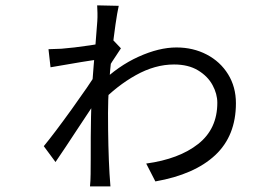

<svg xmlns="http://www.w3.org/2000/svg" viewBox="-20 -649 1017 706"><path d="M779.1 -271.2Q779.1 -303.8 761.5 -336.2Q743.9 -368.7 708.2 -390.3Q672.5 -411.9 619.9 -411.9Q549.9 -411.9 479.7 -372.7Q409.5 -333.6 349.1 -270.5L349.5 -342.9Q414.3 -406.5 489.6 -440.5Q564.8 -474.5 628.8 -474.5Q690.1 -474.5 740 -448.5Q789.9 -422.5 818.7 -375.9Q847.5 -329.3 847.5 -269.5Q847.5 -149.8 771.4 -78.5Q695.2 -7.2 551.3 18.1L517.6 -47.6Q638.4 -64.1 708.7 -119.6Q779.1 -175 779.1 -271.2ZM337.3 -629.3 416.6 -627.6Q405.4 -577.8 391.3 -452Q377.2 -326.3 377.2 -233.8Q377.2 -105 382.7 -10.4Q383.3 3.5 386.1 36.5H310.9Q312.9 17.5 313.2 -8.7Q313.2 -38.9 313.6 -64.1Q313.1 -235.6 319 -337.8Q323.9 -406.1 331.4 -489.4Q335.8 -539.2 337.8 -571.3Q338.7 -584.5 338.4 -601.5Q338 -618.5 337.3 -629.3ZM165.8 -401.6 158.3 -468.1Q183.8 -468.8 205.7 -469.8Q249 -473.1 310.5 -482.2Q371.9 -491.3 397.6 -499.8L424.7 -471.3Q387.3 -415.8 370.8 -387.1L345.8 -296.6Q312.1 -246.5 261.7 -169.6Q219.7 -105.3 184.1 -53.2L141 -111.5Q178.6 -157 244.3 -248.2Q309.9 -339.5 332.8 -377.6L334.4 -410.4L343.1 -430.4Q301.4 -425.4 165.8 -401.6Z"/></svg>

Font: Min Sans VF VF
Style: Regular
Weight: 400
Designer: Jinseong-Kim, NotoSansCJK, Nunito
Foundry: Jinseong-Kim
Version: Version 1.420;Glyphs 3.1.2 (3151)